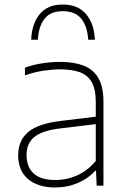

<svg xmlns="http://www.w3.org/2000/svg" viewBox="-20 -822 562 850"><path d="M225 8Q148 8 104.2 -29.2Q60.5 -66.5 60.5 -134Q60.5 -200.5 104.8 -237.5Q149 -274.5 248 -286.5L404 -305.5V-370.5Q404 -428.5 385.2 -459.8Q366.5 -491 331.2 -503Q296 -515 246 -515Q213 -515 172.5 -509Q132 -503 90.5 -488.5V-522.5Q123.5 -535 165.2 -541.5Q207 -548 245.5 -548Q306 -548 349 -532Q392 -516 415 -477.2Q438 -438.5 438 -371V0H408L405 -65.5H401Q371.5 -32 324.8 -12Q278 8 225 8ZM97.5 -136.5Q97.5 -83 129 -54Q160.5 -25 226 -25Q274.5 -25 320.8 -45.2Q367 -65.5 404 -109.5V-272.5L247 -253.5Q166.5 -244 132 -215.5Q97.5 -187 97.5 -136.5ZM118 -646Q121 -717.5 156.2 -759.8Q191.5 -802 258 -802Q325 -802 361 -759.5Q397 -717 400 -646H370.5Q367 -705 340 -738.8Q313 -772.5 258 -772.5Q203 -772.5 177 -738.8Q151 -705 147.5 -646Z"/></svg>

Font: Encode Sans SmExp Th
Style: Regular
Weight: 100
Width: 6
Designer: Multiple Designers
Foundry: Impallari Type
Version: Version 3.002; ttfautohint (v1.8.3) -l 8 -r 50 -G 200 -x 14 